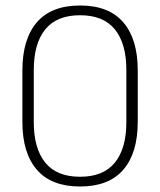

<svg xmlns="http://www.w3.org/2000/svg" viewBox="-20 -669 583 699"><path d="M271.5 10Q167 10 114.2 -51Q61.5 -112 61.5 -225.5V-412.5Q61.5 -526.5 114.2 -587.8Q167 -649 271.5 -649Q376 -649 428.8 -587.8Q481.5 -526.5 481.5 -412.5V-225.5Q481.5 -112 428.8 -51Q376 10 271.5 10ZM271.5 -25.5Q356.5 -25.5 398.2 -77Q440 -128.5 440 -224V-414.5Q440 -510.5 398.2 -562Q356.5 -613.5 271.5 -613.5Q186.5 -613.5 144.8 -562Q103 -510.5 103 -414.5V-224Q103 -128.5 144.8 -77Q186.5 -25.5 271.5 -25.5Z"/></svg>

Font: Anek Malayalam Medium ExtraLight
Style: Regular
Weight: 250
Version: Version 1.003